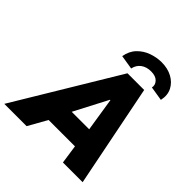

<svg xmlns="http://www.w3.org/2000/svg" viewBox="-295 -1102 1271 1271"><g transform="rotate(45 341.0 -466.0)"><path d="M-52.2 0 381.3 -719.7H537.6L681.2 0H496.6L471.2 -175.8L469.2 -246.1L427.2 -513.7H423.3L283.7 -246.1L255.4 -175.8L156.7 0ZM148.9 -131.8 180.2 -278.3H565.9L535.6 -131.8ZM662.1 -751.5 562 -767.6Q568.4 -794.9 547.6 -817.1Q526.9 -839.4 483.4 -839.4Q440.4 -839.4 412.1 -818.1Q383.8 -796.9 376 -759.3L276.4 -775.4Q286.1 -830.6 319.6 -865Q353 -899.4 398.7 -915.5Q444.3 -931.6 490.2 -931.6Q546.4 -931.6 589.4 -908.7Q632.3 -885.7 653.1 -845.2Q673.8 -804.7 662.1 -751.5Z"/></g></svg>

Font: Reddit Sans Black
Style: Italic
Weight: 900
Italic angle: -11.25°
Designer: Stephen Hutchings
Version: Version 1.013